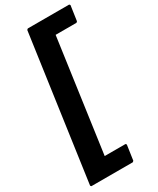

<svg xmlns="http://www.w3.org/2000/svg" viewBox="-276 -947 1066 1293"><g transform="rotate(-30 256.5 -300.0)"><path d="M185 -867 177 -860 19 260 25 267H347L355 260L372 143L366 136H204L326 -736H488L496 -743L513 -860L507 -867Z"/></g></svg>

Font: Hussar Woodtype
Style: BlkObl
Weight: 900
Foundry: Cannot Into Space Fonts
Version: Version 1.07